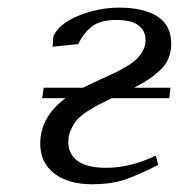

<svg xmlns="http://www.w3.org/2000/svg" viewBox="-20 -474 476 501"><path d="M85 -99.1Q85 -168.9 150.9 -217.8H89.8L94.2 -245.1H196.8Q210.9 -252.4 233.2 -262.7Q255.4 -272.9 271 -280Q286.6 -287.1 304.7 -297.4Q322.8 -307.6 333.7 -317.4Q344.7 -327.1 352.3 -340.6Q359.9 -354 359.9 -369.1Q359.9 -393.6 341.6 -407.7Q323.2 -421.9 284.2 -421.9Q241.7 -421.9 220 -405Q198.2 -388.2 184.1 -358.9L117.2 -352.1L119.1 -378.9Q133.8 -412.1 185.1 -433.1Q236.3 -454.1 292 -454.1Q354.5 -454.1 390.6 -431.2Q426.8 -408.2 426.8 -359.9Q426.8 -320.3 401.4 -294.4Q376 -268.6 330.1 -245.1H424.8L421.9 -217.8H272Q249.5 -207 238.5 -201.4Q227.5 -195.8 209.2 -184.1Q190.9 -172.4 181.9 -162.4Q172.9 -152.3 165.5 -136.7Q158.2 -121.1 158.2 -104Q158.2 -70.8 183.3 -53.5Q208.5 -36.1 256.8 -36.1Q319.8 -36.1 386.2 -67.9L393.1 -43.9Q336.9 -15.1 302.2 -4.2Q267.6 6.8 221.2 6.8Q157.7 6.8 121.3 -21.5Q85 -49.8 85 -99.1Z"/></svg>

Font: Dehuti
Style: Italic
Weight: 400
Version: Version 1.2